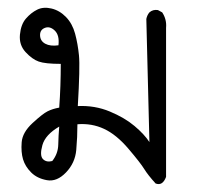

<svg xmlns="http://www.w3.org/2000/svg" viewBox="-20 -280 540 496"><path d="M382 194Q362 172 352.5 156.5Q343 141 312 104.5Q281 68 249 53Q217 38 180 41Q180 74 177 107.5Q174 141 150.5 165.5Q127 190 101.5 185.5Q76 181 60.5 165.5Q45 150 39.5 131.5Q34 113 36 87.5Q38 62 64 38Q90 14 103 7.5Q116 1 133 -2Q135 -29 136 -58Q137 -87 137 -115Q97 -115 80 -121Q63 -127 46 -145.5Q29 -164 31.5 -190.5Q34 -217 47 -232Q60 -247 76 -255Q92 -263 113 -258Q134 -253 150.5 -236Q167 -219 174 -193Q181 -167 184 -137Q187 -107 181 -6Q225 -8 263.5 8Q302 24 327.5 45.5Q353 67 366 87L358 -231Q360 -241 366 -248Q375 -256 388 -254L399 -248Q411 -230 409 -208V177Q400 201 382 194ZM115 136Q130 117 130.5 93.5Q131 70 133 47Q97 68 89.5 95Q82 122 91 131Q100 140 115 136ZM131 -163Q134 -189 121.5 -201Q109 -213 96 -208Q83 -203 83.5 -188.5Q84 -174 97 -167Q110 -160 131 -163Z"/></svg>

Font: NaniFont Regular
Style: Regular
Weight: 400
Designer: Nanigashitei
Version: Version 1.036